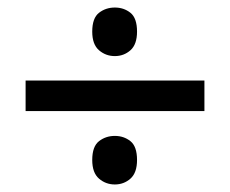

<svg xmlns="http://www.w3.org/2000/svg" viewBox="-20 -607 612 510"><path d="M48 -312V-393H523V-312ZM285 -117Q261 -117 243 -132.5Q225 -148 225 -182Q225 -218 243 -232Q261 -246 285 -246Q309 -246 326.5 -232Q344 -218 344 -182Q344 -148 326.5 -132.5Q309 -117 285 -117ZM285 -458Q261 -458 243 -473.5Q225 -489 225 -523Q225 -559 243 -573Q261 -587 285 -587Q309 -587 326.5 -573Q344 -559 344 -523Q344 -489 326.5 -473.5Q309 -458 285 -458Z"/></svg>

Font: Noto Sans Cham Medium
Style: Regular
Weight: 500
Version: Version 2.002